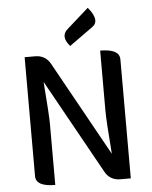

<svg xmlns="http://www.w3.org/2000/svg" viewBox="-63 -1037 860 1089"><g transform="rotate(-5 367.0 -492.5)"><path d="M207 0Q97 0 97 -60V-737H156Q216 -737 244 -685L542 -148Q527 -338 527 -393V-737Q637 -737 637 -677V0H578Q518 0 490 -52L192 -588Q207 -398 207 -347V0ZM360 -778Q309 -836 354 -875L478 -985Q542 -908 494 -874Z"/></g></svg>

Font: Swei Half Moon CJK SC
Style: Medium
Weight: 500
Version: Version 2.071